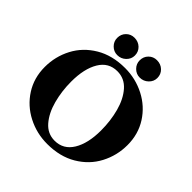

<svg xmlns="http://www.w3.org/2000/svg" viewBox="-219 -1011 1196 1196"><g transform="rotate(45 379.5 -412.5)"><path d="M25 -315Q25 -407 67 -487Q109 -567 190.5 -615.5Q272 -664 384 -664Q477 -664 557.5 -622.5Q638 -581 686 -506Q734 -431 734 -335Q734 -243 692 -163Q650 -83 568.5 -34.5Q487 14 375 14Q282 14 201.5 -27.5Q121 -69 73 -144Q25 -219 25 -315ZM553 -283Q553 -368 532.5 -444Q512 -520 469.5 -568Q427 -616 364 -616Q287 -616 246.5 -548Q206 -480 206 -367Q206 -283 226.5 -206.5Q247 -130 289 -81.5Q331 -33 393 -33Q470 -33 511.5 -101Q553 -169 553 -283ZM216 -762Q216 -795 238 -817Q260 -839 292 -839Q326 -839 349 -817Q372 -795 372 -762Q372 -731 348.5 -708.5Q325 -686 292 -686Q261 -686 238.5 -708.5Q216 -731 216 -762ZM414 -762Q414 -795 436 -817Q458 -839 490 -839Q524 -839 547 -817Q570 -795 570 -762Q570 -731 546.5 -708.5Q523 -686 490 -686Q459 -686 436.5 -708.5Q414 -731 414 -762Z"/></g></svg>

Font: EB Garamond ExtraBold
Style: Regular
Weight: 800
Designer: Georg Duffner and Octavio Pardo
Foundry: Georg Duffner
Version: Version 1.000